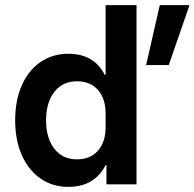

<svg xmlns="http://www.w3.org/2000/svg" viewBox="-20 -720 759 750"><path d="M246.7 10Q185 10 137.9 -22.9Q90.8 -55.8 65 -114.6Q39.2 -173.3 39.2 -250Q39.2 -327.5 65 -386.2Q90.8 -445 137.9 -477.5Q185 -510 246.7 -510Q347.5 -510 389.2 -427.5H392.5V-700H513.3V0H395.8V-75H392.5Q349.2 10 246.7 10ZM280 -97.5Q333.3 -97.5 362.9 -131.7Q392.5 -165.8 392.5 -222.5V-277.5Q392.5 -334.2 362.9 -368.3Q333.3 -402.5 280 -402.5Q225 -402.5 192.5 -361.2Q160 -320 160 -250Q160 -180 192.5 -138.8Q225 -97.5 280 -97.5ZM550.8 -465.8 604.2 -700H719.2V-696.7L639.2 -465.8Z"/></svg>

Font: Funnel Sans SemiBold
Style: Regular
Weight: 600
Designer: NORD ID, Kristian Moeller
Foundry: Dicotype
Version: Version 1.000